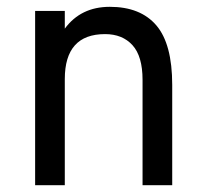

<svg xmlns="http://www.w3.org/2000/svg" viewBox="-20 -543 603 563"><path d="M398 0V-309Q398 -378 368.5 -410.5Q339 -443 288 -443Q170 -443 170 -311V0H83V-511H170V-459Q217 -523 302 -523Q392 -523 438.5 -468.5Q485 -414 485 -294V0Z"/></svg>

Font: Overpass
Style: Regular
Weight: 400
Designer: Delve Withrington, Thomas Jockin
Foundry: Delve Fonts
Version: Version 3.000;DELV;Overpass